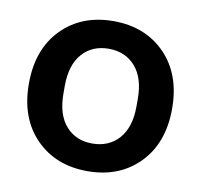

<svg xmlns="http://www.w3.org/2000/svg" viewBox="-64 -578 686 655"><g transform="rotate(10 279.0 -250.0)"><path d="M458 -60.5Q389.2 9.8 278.8 9.8Q168.5 9.8 99.6 -60.5Q30.8 -130.9 30.8 -250Q30.8 -369.1 99.6 -439.5Q168.5 -509.8 278.8 -509.8Q389.2 -509.8 458 -439.5Q526.9 -369.1 526.9 -250Q526.9 -130.9 458 -60.5ZM152.8 -236.8Q152.8 -164.1 187.3 -125Q221.7 -85.9 278.8 -85.9Q336.4 -85.9 371.1 -125.2Q405.8 -164.6 405.8 -236.8V-263.2Q405.8 -335.4 371.1 -374.8Q336.4 -414.1 278.8 -414.1Q221.7 -414.1 187.3 -375Q152.8 -335.9 152.8 -263.2Z"/></g></svg>

Font: TASA Orbiter Display SemiBold
Style: Regular
Weight: 600
Designer: Weizhong Zhang
Version: Version 1.000;Glyphs 3.1.2 (3151)